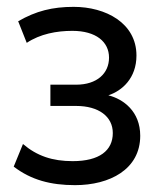

<svg xmlns="http://www.w3.org/2000/svg" viewBox="-20 -532 485 560"><path d="M199 8C300 8 389 -38 389 -136C389 -207 340 -243 296 -254C336 -267 378 -304 378 -370C378 -465 288 -512 195 -512C133 -512 85 -500 33 -470L58 -407C97 -433 145 -442 191 -442C260 -442 298 -410 298 -364C298 -318 263 -285 202 -285H127V-223H202C268 -223 309 -192 309 -144C309 -93 270 -62 192 -62C133 -62 88 -77 47 -112L20 -46C71 -7 128 8 199 8Z"/></svg>

Font: Finlandica
Style: Regular
Weight: 400
Designer: Niklas Ekholm, Juho Hiilivirta, Jaakko Suomalainen
Foundry: Helsinki Type Studio
Version: Version 2.000;Glyphs 3.2 (3202)